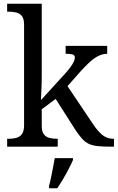

<svg xmlns="http://www.w3.org/2000/svg" viewBox="-20 -780 626 1021"><path d="M18 0V-42H26Q49 -42 67.5 -47Q86 -52 97 -67.5Q108 -83 108 -114V-650Q108 -680 96.5 -694.5Q85 -709 66.5 -713.5Q48 -718 26 -718H18V-760H202V-374Q202 -361 201.5 -340Q201 -319 200 -298Q199 -277 198.5 -262.5Q198 -248 198 -248L323 -385Q345 -409 356.5 -425.5Q368 -442 373 -453.5Q378 -465 378 -474Q378 -487 366 -490.5Q354 -494 329 -494V-536H550V-494Q533 -494 516 -488Q499 -482 482 -470Q465 -458 447 -440.5Q429 -423 409 -401L339 -322L472 -124Q498 -84 523.5 -63Q549 -42 583 -42H586V0H572Q529 0 500 -3Q471 -6 451.5 -15.5Q432 -25 414.5 -44.5Q397 -64 376 -97L276 -254L202 -199V-109Q202 -80 213.5 -65.5Q225 -51 243.5 -46.5Q262 -42 284 -42H287V0ZM241 208Q247 186 252 161Q257 136 262 110.5Q267 85 271 61H368V71Q359 92 345 119Q331 146 315 173Q299 200 285 221H241Z"/></svg>

Font: Noto Serif Tibetan
Style: Regular
Weight: 400
Designer: Monotype Design Team
Foundry: Monotype Imaging Inc.
Version: Version 2.103